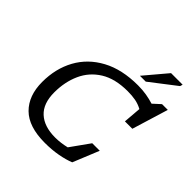

<svg xmlns="http://www.w3.org/2000/svg" viewBox="-241 -1117 1309 1309"><g transform="rotate(45 413.0 -462.5)"><path d="M618.5 -28.5Q575 -11 517.2 -0.5Q459.5 10 392.5 10Q236.5 10 161.2 -64.8Q86 -139.5 86 -271.5Q86 -400 141.2 -500.8Q196.5 -601.5 303.5 -659.2Q410.5 -717 564.5 -717Q609 -717 647.2 -710.5Q685.5 -704 718 -693.5L771 -742H826.5L746.5 -480H675L685.5 -609Q653 -626.5 618.8 -632.8Q584.5 -639 543.5 -639Q422.5 -639 345.2 -591Q268 -543 231.2 -461.2Q194.5 -379.5 194.5 -279Q194.5 -172 252.5 -118.8Q310.5 -65.5 416 -65.5Q442.5 -65.5 469.8 -69Q497 -72.5 524.5 -79L623 -217H695.5ZM527.5 -772 665 -935H776.5L771 -916L584 -772Z"/></g></svg>

Font: Newsreader 6pt
Style: Italic
Weight: 400
Italic angle: -17°
Designer: Hugues Gentile
Foundry: Production Type
Version: Version 1.003; ttfautohint (v1.8.3)